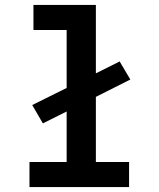

<svg xmlns="http://www.w3.org/2000/svg" viewBox="-20 -755 640 775"><path d="M99 0V-101H249V-305L153 -257L110 -331L249 -400V-634H115V-735H367V-459L463 -507L506 -434L367 -364V-101H501V0Z"/></svg>

Font: R Plex Mono
Style: Bold
Weight: 700
Monospace: yes
Designer: Belleve Invis
Foundry: Belleve Invis
Version: Version 31.8.0